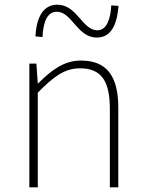

<svg xmlns="http://www.w3.org/2000/svg" viewBox="-20 -798 620 818"><path d="M393 -638C463 -638 480 -712 485 -773L454 -775C451 -718 435 -669 395 -669C330 -669 309 -778 224 -778C155 -778 134 -707 131 -643L161 -640C164 -700 179 -748 222 -748C287 -748 308 -638 393 -638ZM105 0H141V-403C208 -472 256 -507 321 -507C413 -507 448 -451 448 -334V0H484V-339C484 -476 433 -540 325 -540C252 -540 199 -499 143 -443H141L135 -527H105Z"/></svg>

Font: SSpoqa Han Sans Neo Thin
Style: Regular
Weight: 100
Designer: [Spoqa Han Sans Neo] Dong-huui Kim  Younghwa Kang  Yujin Lee  [Noto Sans] Ryoko NISHIZUKA  (kana & ideographs); Paul D. 
Foundry: Spoqa (http://www.spoqa-han-sans.com)
Version: Version 1.000